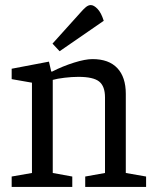

<svg xmlns="http://www.w3.org/2000/svg" viewBox="-20 -737 616 757"><path d="M26 0V-41L106 -55V-411L26 -425V-466L173 -494L182 -455H186Q227 -476 271.5 -490Q316 -504 345 -504Q409 -504 442.5 -468.5Q476 -433 476 -367V-55L556 -41V0H316V-41L394 -55V-353Q394 -397 371 -415.5Q348 -434 289 -434Q264 -434 234.5 -430.5Q205 -427 188 -422V-55L265 -41V0ZM215 -535 187 -565 296 -686Q308 -700 318 -708.5Q328 -717 338 -717Q350 -717 364.5 -702Q379 -687 389 -655Z"/></svg>

Font: Faustina
Style: Regular
Weight: 400
Designer: Alfonso Garcia
Foundry: http://www.omnibus-type.com
Version: Version 1.200